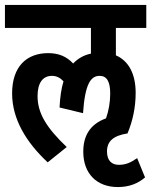

<svg xmlns="http://www.w3.org/2000/svg" viewBox="-20 -642 612 777"><path d="M173 15 250 -47C168 -125 132 -184 132 -253C132 -305 152 -335 190 -335C209 -335 224 -327 237 -313C228 -284 223 -248 221 -207L316 -184C324 -302 347 -335 383 -335C413 -335 426 -311 426 -263C426 -229 420 -194 409 -163C343 -139 317 -91 317 -28C317 60 371 115 457 115C504 115 539 100 567 76L535 -2C509 16 489 25 461 25C434 25 413 10 413 -29C413 -70 438 -93 496 -102C517 -152 529 -208 529 -266C529 -341 502 -395 449 -418V-529H572V-622H0V-529H348V-425C319 -419 295 -405 276 -385C250 -413 218 -427 175 -427C88 -427 29 -373 29 -264C29 -161 85 -67 173 15Z"/></svg>

Font: Noto Sans Devanagari ExtraCondensed SemiBold
Style: Regular
Weight: 600
Width: 2
Designer: Jelle Bosma - Monotype Design Team
Foundry: Monotype Imaging Inc.
Version: Version 2.004